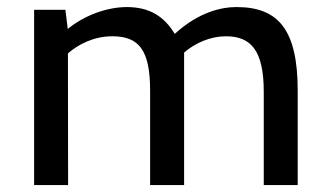

<svg xmlns="http://www.w3.org/2000/svg" viewBox="-20 -532 957 552"><path d="M509.3 0V-380.9C541.5 -408.7 585.4 -427.7 629.4 -427.7C702.6 -427.7 738.3 -385.7 738.3 -267.6V0H835.9V-271C835.9 -444.8 781.7 -511.7 660.2 -511.7C618.7 -511.7 553.2 -499 482.4 -434.6C452.1 -484.9 409.7 -511.7 344.7 -511.7C286.6 -511.7 221.7 -487.3 174.8 -448.7L168 -503.9H78.1V0H175.8L175.3 -378.4C204.1 -403.8 249 -427.7 302.7 -427.7C378.4 -427.7 411.6 -389.6 411.6 -271.5V0Z"/></svg>

Font: Inder
Style: Regular
Weight: 400
Designer: Irina Smirnova
Foundry: Irina Smirnova
Version: Version 1.001